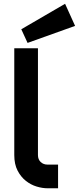

<svg xmlns="http://www.w3.org/2000/svg" viewBox="-20 -1010 423 1030"><path d="M291.5 0H234.9Q207.5 0 176.5 -9.3Q145.5 -18.6 118.7 -39.8Q91.8 -61 74.2 -95Q56.6 -128.9 56.6 -178.2V-751H183.6V-178.2Q183.6 -154.8 198.2 -140.9Q212.9 -127 234.9 -127H291.5ZM382.8 -871.1 127.9 -779.8 94.2 -853 329.1 -989.7Z"/></svg>

Font: Audiowide
Style: Regular
Weight: 400
Version: Version 1.003